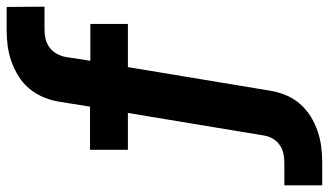

<svg xmlns="http://www.w3.org/2000/svg" viewBox="-258 -549 990 578"><g transform="rotate(-90 237.0 -260.0)"><path d="M-32 215V101H37Q51 101 64.5 98Q78 95 90 86.5Q102 78 109 65.5Q116 53 118 40L186 -370H75V-484H205L220 -578Q224 -602 233.5 -624.5Q243 -647 259 -666.5Q275 -686 297 -699.5Q319 -713 342 -721Q365 -729 388.5 -732Q412 -735 436 -735H505L506 -621H437Q423 -621 409.5 -618Q396 -615 384 -606.5Q372 -598 365 -585.5Q358 -573 355 -560L343 -483H454V-370H324L253 58Q249 82 240 104.5Q231 127 214.5 146.5Q198 166 176.5 179.5Q155 193 131.5 201Q108 209 84.5 212Q61 215 37 215Z"/></g></svg>

Font: Iosevka Curly Slab Heavy
Style: Italic
Weight: 900
Italic angle: -9°
Monospace: yes
Designer: Belleve Invis
Foundry: Belleve Invis
Version: Version 22.1.2; ttfautohint (v1.8.4)